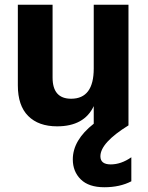

<svg xmlns="http://www.w3.org/2000/svg" viewBox="-20 -527 620 807"><path d="M532 235Q484 260 418.5 260Q353 260 319.5 227Q286 194 286 143Q286 62 374 -7V-81Q334 4 220 4Q142 4 98.5 -39.5Q55 -83 55 -168V-507H201V-201Q201 -112 279 -112Q374 -112 374 -239V-507H520V0Q402 73 402 130Q402 164 445.5 164Q489 164 532 134Z"/></svg>

Font: Hind Mysuru
Style: Bold
Weight: 700
Designer: Manushi Parikh, Hitesh Malaviya
Foundry: Indian Type Foundry
Version: Version 0.703;PS 1.0;hotconv 1.0.86;makeotf.lib2.5.63406